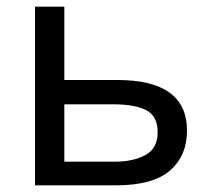

<svg xmlns="http://www.w3.org/2000/svg" viewBox="-20 -556 634 576"><path d="M173 -316H332Q541 -316 541 -164Q541 -89 490 -44.5Q439 0 328 0H85V-536H173ZM453 -159Q453 -208 418.5 -225.5Q384 -243 322 -243H173V-71H324Q380 -71 416.5 -91Q453 -111 453 -159Z"/></svg>

Font: Noto Sans IKEA
Style: Regular
Weight: 400
Designer: Monotype Design Team
Foundry: Monotype Imaging Inc.
Version: Version 2.001